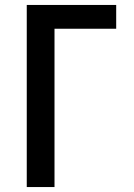

<svg xmlns="http://www.w3.org/2000/svg" viewBox="-20 -755 540 775"><path d="M88 0V-735H449V-639H200V0Z"/></svg>

Font: Iosevka SS04
Style: Bold
Weight: 700
Monospace: yes
Designer: Belleve Invis
Foundry: Belleve Invis
Version: Version 19.0.0; ttfautohint (v1.8.4)